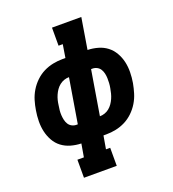

<svg xmlns="http://www.w3.org/2000/svg" viewBox="-165 -860 1081 1200"><g transform="rotate(-20 375.0 -260.0)"><path d="M186 215V95H229L244 8Q209 7 175.5 -2.5Q142 -12 115.5 -32Q89 -52 72.5 -81.5Q56 -111 48.5 -144Q41 -177 41.5 -213Q42 -249 48 -284Q53 -316 62.5 -347.5Q72 -379 89.5 -408Q107 -437 132 -461Q157 -485 187 -500Q217 -515 249.5 -521.5Q282 -528 314 -528H333L347 -615H319V-735H514L480 -528Q515 -527 548.5 -517.5Q582 -508 608 -488Q634 -468 651 -438.5Q668 -409 675.5 -376Q683 -343 682.5 -307Q682 -271 676 -236Q670 -204 660.5 -172.5Q651 -141 633.5 -112Q616 -83 591 -59Q566 -35 536 -20Q506 -5 474 1.5Q442 8 410 8H391L376 95H404V215ZM411 -112Q427 -112 443.5 -117.5Q460 -123 473.5 -134Q487 -145 497 -159.5Q507 -174 514 -190Q521 -206 525 -222Q529 -238 532 -255Q535 -271 536 -287.5Q537 -304 536.5 -320Q536 -336 532.5 -351.5Q529 -367 521 -380Q513 -393 499 -400.5Q485 -408 468 -408H460ZM255 -112H264L313 -408Q296 -408 280 -402.5Q264 -397 250 -386Q236 -375 226 -360.5Q216 -346 209 -330Q202 -314 198 -298Q194 -282 192 -265Q189 -249 187.5 -232.5Q186 -216 187 -200Q188 -184 191.5 -168.5Q195 -153 203 -140Q211 -127 225 -119.5Q239 -112 255 -112Z"/></g></svg>

Font: Iosevka Etoile Heavy Oblique
Style: Regular
Weight: 900
Italic angle: -9°
Designer: Belleve Invis
Foundry: Belleve Invis
Version: Version 15.5.2; ttfautohint (v1.8.4)